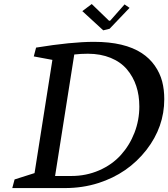

<svg xmlns="http://www.w3.org/2000/svg" viewBox="-20 -957 856 977"><path d="M260.3 -61.5H343.3Q418.5 -61.5 484.4 -90.1Q550.3 -118.7 595.2 -168.5Q639.6 -217.8 664.3 -281.7Q689 -345.7 689 -415Q689 -529.3 626 -604Q594.2 -641.6 543 -662.6Q491.7 -683.6 427.2 -683.6Q391.6 -683.6 357.9 -679.7ZM701.7 -686.5Q741.2 -660.6 767.6 -623Q793.9 -585.4 805.2 -542.5Q815.9 -501.5 815.9 -452.1Q815.9 -311.5 725.6 -194.8Q630.9 -73.2 480 -25.4Q400.4 0 310.1 0H42.5L54.2 -43.9L155.8 -76.2L246.6 -652.3L151.9 -669.9L163.6 -714.8Q343.8 -744.1 458.5 -744.1Q613.8 -744.1 701.7 -686.5ZM505.4 -802.7 398.9 -900.4 446.8 -936.5 534.7 -851.6H540.5L613.8 -934.6L639.2 -917L537.6 -810.5Z"/></svg>

Font: Neuton
Style: Italic
Weight: 400
Italic angle: -9°
Designer: Brian M Zick
Version: Version 1.32